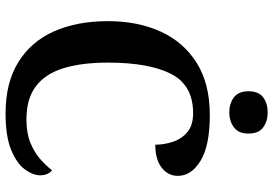

<svg xmlns="http://www.w3.org/2000/svg" viewBox="-166 -806 982 690"><g transform="rotate(90 325.0 -461.0)"><path d="M388 10Q277 10 203 -36Q129 -82 92.5 -164.5Q56 -247 56 -358Q56 -466 94 -548.5Q132 -631 207 -677.5Q282 -724 393 -724Q503 -724 557.5 -691Q612 -658 612 -609Q612 -574 582.5 -551Q553 -528 500 -528Q500 -560 489.5 -591.5Q479 -623 454.5 -643.5Q430 -664 387 -664Q286 -664 245.5 -584.5Q205 -505 205 -358Q205 -264 225 -198.5Q245 -133 290 -99Q335 -65 409 -65Q458 -65 492.5 -79Q527 -93 551 -114Q575 -135 592 -157Q600 -151 605 -140Q610 -129 610 -115Q610 -88 588.5 -59Q567 -30 518.5 -10Q470 10 388 10ZM384 -794Q352 -794 330 -810.5Q308 -827 308 -863Q308 -900 330 -916Q352 -932 384 -932Q415 -932 437.5 -916Q460 -900 460 -863Q460 -827 437.5 -810.5Q415 -794 384 -794Z"/></g></svg>

Font: Noto Nastaliq Urdu SemiBold
Style: Regular
Weight: 600
Version: Version 3.007